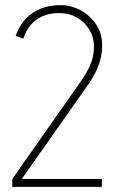

<svg xmlns="http://www.w3.org/2000/svg" viewBox="-20 -730 453 750"><path d="M41 -590 71 -579Q81 -610 100 -632.5Q119 -655 147 -667Q175 -679 211 -679Q249 -679 279.5 -662Q310 -645 328.5 -615Q347 -585 347 -546Q347 -529 343 -509.5Q339 -490 329.5 -469.5Q320 -449 304 -424L28 -31V0H378V-31H65L329 -406Q356 -447 367.5 -482.5Q379 -518 379 -549Q380 -597 356.5 -633Q333 -669 295.5 -689.5Q258 -710 215 -710Q174 -710 140 -696.5Q106 -683 81 -657Q56 -631 41 -590Z"/></svg>

Font: Advent Pro ExtraLight
Style: Regular
Weight: 250
Version: Version 3.000